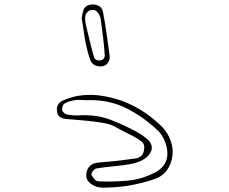

<svg xmlns="http://www.w3.org/2000/svg" viewBox="-20 -799 1040 872"><path d="M351 -715Q353 -736 359 -753.5Q365 -771 386 -777Q407 -782 425 -774Q443 -766 447 -748Q457 -698 464 -647Q471 -596 478 -544Q480 -529 470.5 -514.5Q461 -500 444 -498Q427 -496 412.5 -502Q398 -508 391 -524Q384 -542 379 -561Q374 -580 370 -599Q364 -629 360 -658.5Q356 -688 351 -715ZM370 -686Q379 -649 388 -611.5Q397 -574 408 -537Q409 -534 414 -529Q425 -522 439 -525.5Q453 -529 455 -542Q456 -544 456 -546Q453 -589 448 -631Q443 -673 437 -714Q436 -722 431.5 -730Q427 -738 422 -744Q415 -754 399 -754Q383 -754 372.5 -738.5Q362 -723 370 -686ZM278 -259Q262 -261 251.5 -268.5Q241 -276 239 -293Q234 -328 265 -342Q307 -362 355 -366.5Q403 -371 448 -363Q527 -350 594 -314Q661 -278 717 -222Q741 -197 754.5 -161.5Q768 -126 763 -91Q758 -52 736.5 -24Q715 4 677 16Q620 35 561 44.5Q502 54 442 53Q415 52 393 36Q371 20 372 -4Q372 -28 386.5 -43.5Q401 -59 429 -61Q463 -64 496 -67Q529 -70 562 -75Q578 -77 593.5 -79Q609 -81 620 -89.5Q631 -98 634 -117Q639 -144 623.5 -156Q608 -168 588 -179Q566 -190 544 -201Q522 -212 500 -225Q484 -234 452 -240Q420 -246 384 -249.5Q348 -253 318.5 -255.5Q289 -258 278 -259ZM372 -344Q359 -344 346.5 -345Q334 -346 320 -344Q308 -342 295.5 -338.5Q283 -335 272 -328Q267 -325 264 -315Q261 -305 262 -298Q263 -293 270 -287Q277 -281 284 -279Q296 -277 309 -275.5Q322 -274 335 -275Q415 -280 479.5 -256Q544 -232 610 -195Q618 -191 635.5 -178Q653 -165 659 -157Q675 -135 666.5 -113Q658 -91 635 -77Q620 -67 602.5 -61.5Q585 -56 568 -53Q531 -47 493.5 -43.5Q456 -40 418 -34Q411 -33 403.5 -24Q396 -15 395 -9Q395 -2 402 5.5Q409 13 414 20Q418 23 424 24Q430 25 435 25Q497 27 558.5 21.5Q620 16 677 -12Q760 -51 734 -142Q724 -177 701 -202Q632 -269 551.5 -308.5Q471 -348 372 -344Z"/></svg>

Font: Shizuru
Style: Regular
Weight: 400
Version: Version 1.000